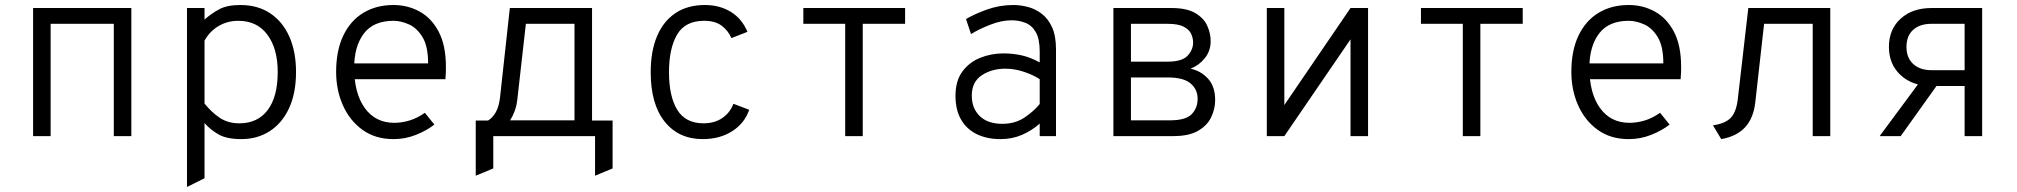

<svg xmlns="http://www.w3.org/2000/svg" viewBox="-20 -543 8048 766"><path d="M112 0V-511H504V0H434V-448H182V0Z M726 203V-511H796V-465Q821 -487.5 853 -505.2Q885 -523 939 -523Q1008.5 -523 1058.2 -489.8Q1108 -456.5 1134.5 -396.5Q1161 -336.5 1161 -256Q1161 -170.5 1133 -110.8Q1105 -51 1055.8 -19.5Q1006.5 12 943 12Q884 12 851 -7.2Q818 -26.5 796 -52V168ZM935 -51Q1008 -51 1048 -104Q1088 -157 1088 -256Q1088 -349 1046.8 -404.5Q1005.5 -460 931 -460Q887.5 -460 852.2 -439.2Q817 -418.5 796 -381V-130Q822.5 -96.5 855.5 -73.8Q888.5 -51 935 -51Z M1550 12Q1477.5 12 1426.2 -25Q1375 -62 1348 -123Q1321 -184 1321 -256Q1321 -341 1349.5 -400.8Q1378 -460.5 1429.5 -491.8Q1481 -523 1550 -523Q1606.5 -523 1654 -497Q1701.5 -471 1730.2 -416.5Q1759 -362 1759 -276Q1759 -268 1758.8 -255.8Q1758.5 -243.5 1757 -227H1377V-290H1688Q1688 -358.5 1665.5 -395.2Q1643 -432 1610.8 -446Q1578.5 -460 1550 -460Q1470 -460 1431.5 -409Q1393 -358 1393 -273Q1393 -170.5 1435.5 -111.8Q1478 -53 1553 -53Q1582.5 -53 1613.5 -62.2Q1644.5 -71.5 1675 -93L1713 -46Q1681.5 -21.5 1639 -4.8Q1596.5 12 1550 12Z M1878 158V-62H1927Q1946 -73.5 1958.5 -96.2Q1971 -119 1975 -155L2014 -511H2342V-62H2424V129L2354 158V0H1948V129ZM2015 -63H2272V-448H2078L2044 -147Q2041 -120 2033 -99Q2025 -78 2015 -63Z M2784 12Q2687.5 12 2631.8 -57.8Q2576 -127.5 2576 -255Q2576 -339 2601.5 -399Q2627 -459 2675.2 -491Q2723.5 -523 2792 -523Q2851.5 -523 2896 -495.5Q2940.5 -468 2962 -416L2898 -391Q2885.5 -420.5 2859.5 -440.2Q2833.5 -460 2789 -460Q2713.5 -460 2681.2 -404.8Q2649 -349.5 2649 -255Q2649 -158.5 2682 -104.8Q2715 -51 2787 -51Q2830.5 -51 2861.5 -72Q2892.5 -93 2906 -129L2969 -105Q2950.5 -51 2901 -19.5Q2851.5 12 2784 12Z M3352 0V-448H3185V-511H3591V-448H3422V0Z M3972 12Q3918.5 12 3878 -7.2Q3837.5 -26.5 3814.8 -65Q3792 -103.5 3792 -161Q3792 -220 3819.2 -257.2Q3846.5 -294.5 3890.2 -312.2Q3934 -330 3984 -330Q4021 -330 4055.8 -322.2Q4090.5 -314.5 4128 -294V-337Q4128 -388.5 4112 -415.5Q4096 -442.5 4070.2 -452.2Q4044.5 -462 4016 -462Q3975.5 -462 3930.2 -444.2Q3885 -426.5 3854 -407L3834 -467Q3866.5 -486.5 3917 -504.8Q3967.5 -523 4023 -523Q4050.5 -523 4080 -515.5Q4109.5 -508 4135.2 -488.8Q4161 -469.5 4177 -435Q4193 -400.5 4193 -346V0H4128V-50Q4097.5 -22.5 4057.8 -5.2Q4018 12 3972 12ZM3979 -49Q4030 -49 4067.5 -74.2Q4105 -99.5 4128 -128V-227Q4103.5 -243.5 4066 -256.2Q4028.5 -269 3991 -269Q3937 -269 3897 -242.8Q3857 -216.5 3857 -161Q3857 -111 3888.8 -80Q3920.5 -49 3979 -49Z M4422 0V-511H4654Q4714 -511 4748 -491.2Q4782 -471.5 4796 -441Q4810 -410.5 4810 -379Q4810 -340 4787 -311.2Q4764 -282.5 4730 -269Q4771.5 -260 4799.8 -228.8Q4828 -197.5 4828 -144Q4828 -108.5 4812.2 -75.5Q4796.5 -42.5 4760 -21.2Q4723.5 0 4661 0ZM4492 -63H4649Q4710 -63 4734 -87.2Q4758 -111.5 4758 -149Q4758 -186.5 4729.8 -210.2Q4701.5 -234 4639 -234H4492ZM4492 -297H4638Q4696 -297 4718 -320.8Q4740 -344.5 4740 -373Q4740 -391.5 4731.8 -408.8Q4723.5 -426 4701.5 -437Q4679.5 -448 4638 -448H4492Z M5034 0V-511H5104V-124L5368 -511H5438V0H5368V-386L5104 0Z M5816 0V-448H5649V-511H6055V-448H5886V0Z M6478 12Q6405.5 12 6354.2 -25Q6303 -62 6276 -123Q6249 -184 6249 -256Q6249 -341 6277.5 -400.8Q6306 -460.5 6357.5 -491.8Q6409 -523 6478 -523Q6534.5 -523 6582 -497Q6629.5 -471 6658.2 -416.5Q6687 -362 6687 -276Q6687 -268 6686.8 -255.8Q6686.5 -243.5 6685 -227H6305V-290H6616Q6616 -358.5 6593.5 -395.2Q6571 -432 6538.8 -446Q6506.5 -460 6478 -460Q6398 -460 6359.5 -409Q6321 -358 6321 -273Q6321 -170.5 6363.5 -111.8Q6406 -53 6481 -53Q6510.5 -53 6541.5 -62.2Q6572.5 -71.5 6603 -93L6641 -46Q6609.5 -21.5 6567 -4.8Q6524.5 12 6478 12Z M6847 12 6814 -43Q6863 -50 6885 -73Q6907 -96 6913 -147L6955 -511H7282V0H7212V-448H7018L6983 -136Q6976 -71.5 6942 -35Q6908 1.5 6847 12Z M7818 0V-200H7686Q7609.5 -200 7562.8 -243.2Q7516 -286.5 7516 -356Q7516 -426 7562.8 -468.5Q7609.5 -511 7686 -511H7888V0ZM7479 0 7650 -231H7728L7563 0ZM7686 -263H7818V-448H7686Q7639 -448 7612.5 -423.8Q7586 -399.5 7586 -356Q7586 -312.5 7612.8 -287.8Q7639.5 -263 7686 -263Z"/></svg>

Font: Overpass Mono Light
Style: Regular
Weight: 300
Monospace: yes
Designer: Delve Withrington, Dave Bailey
Foundry: Delve Fonts LLC
Version: Version 4.000